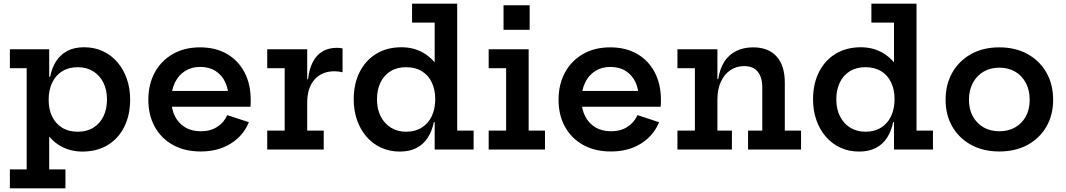

<svg xmlns="http://www.w3.org/2000/svg" viewBox="-20 -810 5772 1040"><path d="M33.5 210V107.5H124.5V-440.5H33.5V-543H246.5V-357L243.5 -288V-260.5L246.5 -195V107.5H334.5V210ZM426.5 11Q365 11 314.8 -15.2Q264.5 -41.5 228.8 -93.5Q193 -145.5 175.5 -221.5L243.5 -269.5Q243.5 -218.5 262 -179.8Q280.5 -141 315.8 -118.8Q351 -96.5 401.5 -96.5Q451 -96.5 486.2 -118.8Q521.5 -141 540.5 -180.2Q559.5 -219.5 559.5 -271.5Q559.5 -323.5 539.8 -362.8Q520 -402 484.5 -424Q449 -446 401.5 -446Q352 -446 316.8 -424Q281.5 -402 262.5 -362.2Q243.5 -322.5 243.5 -269.5L228 -394H251.5Q261 -443.5 284.5 -479.2Q308 -515 345.5 -534.5Q383 -554 435.5 -554Q491.5 -554 537.2 -532.8Q583 -511.5 616 -473Q649 -434.5 667 -383Q685 -331.5 685 -271.5Q685 -187 653.2 -123.2Q621.5 -59.5 563.2 -24.2Q505 11 426.5 11Z M1068 10.5Q980 10.5 916.2 -25.2Q852.5 -61 818 -124Q783.5 -187 783.5 -269.5Q783.5 -353 818.2 -417Q853 -481 915.8 -517.2Q978.5 -553.5 1063 -553.5Q1148.5 -553.5 1210 -517.5Q1271.5 -481.5 1304.8 -417.5Q1338 -353.5 1338 -269.5Q1338 -255.5 1337.8 -246.8Q1337.5 -238 1336.5 -232H1216Q1217 -241.5 1217.5 -252Q1218 -262.5 1218 -276.5Q1218 -326.5 1200 -365Q1182 -403.5 1147.5 -425.5Q1113 -447.5 1064 -447.5Q1017.5 -447.5 982.2 -425.2Q947 -403 927.5 -362.8Q908 -322.5 908 -269.5Q908 -219.5 927.2 -181Q946.5 -142.5 982.2 -120.8Q1018 -99 1068 -99Q1119.5 -99 1156.5 -122.8Q1193.5 -146.5 1211 -186.5L1328 -148Q1298 -74.5 1229.5 -32Q1161 10.5 1068 10.5ZM861 -232V-317.5H1280.5L1304 -232Z M1644 -102.5H1733.5V0H1427.5V-102.5H1522V-440.5H1427.5V-543H1644ZM1835.5 -418.5Q1825.5 -421 1814.5 -422.5Q1803.5 -424 1792 -424Q1723.5 -424 1683.8 -379.2Q1644 -334.5 1644 -254L1620.5 -380.5H1648.5Q1655 -437.5 1675 -475.2Q1695 -513 1727.8 -532Q1760.5 -551 1804.5 -551Q1812.5 -551 1820 -550.2Q1827.5 -549.5 1835.5 -548Z M2334.5 0V-198L2337.5 -242V-313L2334.5 -402V-687.5H2212V-790H2456.5V-102.5H2545.5V0ZM2155 -554Q2216.5 -554 2266.5 -527.5Q2316.5 -501 2352.2 -449Q2388 -397 2405.5 -321L2337.5 -273Q2337.5 -324 2319 -363.2Q2300.5 -402.5 2265.2 -424.2Q2230 -446 2179.5 -446Q2130.5 -446 2095 -424Q2059.5 -402 2040.8 -362.8Q2022 -323.5 2022 -271.5Q2022 -219.5 2041.8 -180.2Q2061.5 -141 2097 -118.8Q2132.5 -96.5 2179.5 -96.5Q2229 -96.5 2264.5 -118.8Q2300 -141 2318.8 -180.8Q2337.5 -220.5 2337.5 -273L2353 -148.5H2330Q2320 -99.5 2296.8 -63.8Q2273.5 -28 2236 -8.5Q2198.5 11 2145.5 11Q2090 11 2044 -10.2Q1998 -31.5 1965 -69.8Q1932 -108 1914 -159.5Q1896 -211 1896 -271.5Q1896 -356 1928 -419.5Q1960 -483 2018 -518.5Q2076 -554 2155 -554Z M2843.5 -102.5H2932V0H2627V-102.5H2721.5V-440.5H2627V-543H2843.5ZM2707.5 -781.5H2849V-648.5H2707.5Z M3290 10.5Q3202 10.5 3138.2 -25.2Q3074.5 -61 3040 -124Q3005.5 -187 3005.5 -269.5Q3005.5 -353 3040.2 -417Q3075 -481 3137.8 -517.2Q3200.5 -553.5 3285 -553.5Q3370.5 -553.5 3432 -517.5Q3493.5 -481.5 3526.8 -417.5Q3560 -353.5 3560 -269.5Q3560 -255.5 3559.8 -246.8Q3559.5 -238 3558.5 -232H3438Q3439 -241.5 3439.5 -252Q3440 -262.5 3440 -276.5Q3440 -326.5 3422 -365Q3404 -403.5 3369.5 -425.5Q3335 -447.5 3286 -447.5Q3239.5 -447.5 3204.2 -425.2Q3169 -403 3149.5 -362.8Q3130 -322.5 3130 -269.5Q3130 -219.5 3149.2 -181Q3168.5 -142.5 3204.2 -120.8Q3240 -99 3290 -99Q3341.5 -99 3378.5 -122.8Q3415.5 -146.5 3433 -186.5L3550 -148Q3520 -74.5 3451.5 -32Q3383 10.5 3290 10.5ZM3083 -232V-317.5H3502.5L3526 -232Z M3866 -102.5H3944.5V0H3649.5V-102.5H3744V-440.5H3649.5V-543H3866ZM4109 -102.5V-338.5Q4109 -391 4084.5 -421.5Q4060 -452 4010.5 -452Q3969 -452 3936.5 -430.2Q3904 -408.5 3885 -368Q3866 -327.5 3866 -271L3842.5 -381.5H3870.5Q3879 -439 3904.2 -477Q3929.5 -515 3968.8 -534.2Q4008 -553.5 4059 -553.5Q4142.5 -553.5 4186.8 -504Q4231 -454.5 4231 -362.5V-102.5H4319V0H4032V-102.5Z M4822.5 0V-198L4825.5 -242V-313L4822.5 -402V-687.5H4700V-790H4944.5V-102.5H5033.5V0ZM4643 -554Q4704.5 -554 4754.5 -527.5Q4804.5 -501 4840.2 -449Q4876 -397 4893.5 -321L4825.5 -273Q4825.5 -324 4807 -363.2Q4788.5 -402.5 4753.2 -424.2Q4718 -446 4667.5 -446Q4618.5 -446 4583 -424Q4547.5 -402 4528.8 -362.8Q4510 -323.5 4510 -271.5Q4510 -219.5 4529.8 -180.2Q4549.5 -141 4585 -118.8Q4620.5 -96.5 4667.5 -96.5Q4717 -96.5 4752.5 -118.8Q4788 -141 4806.8 -180.8Q4825.5 -220.5 4825.5 -273L4841 -148.5H4818Q4808 -99.5 4784.8 -63.8Q4761.5 -28 4724 -8.5Q4686.5 11 4633.5 11Q4578 11 4532 -10.2Q4486 -31.5 4453 -69.8Q4420 -108 4402 -159.5Q4384 -211 4384 -271.5Q4384 -356 4416 -419.5Q4448 -483 4506 -518.5Q4564 -554 4643 -554Z M5393 10.5Q5306 10.5 5240.5 -25.2Q5175 -61 5138.5 -124Q5102 -187 5102 -269.5Q5102 -353 5138.5 -417Q5175 -481 5240.2 -517.2Q5305.5 -553.5 5393 -553.5Q5480.5 -553.5 5546 -517.2Q5611.5 -481 5648 -417Q5684.5 -353 5684.5 -269.5Q5684.5 -187 5648 -124Q5611.5 -61 5546 -25.2Q5480.5 10.5 5393 10.5ZM5393 -99Q5441.5 -99 5478.8 -120.2Q5516 -141.5 5536.8 -179.8Q5557.5 -218 5557.5 -269.5Q5557.5 -321.5 5536.8 -360.8Q5516 -400 5478.8 -421.8Q5441.5 -443.5 5393 -443.5Q5344.5 -443.5 5307.5 -421.8Q5270.5 -400 5249.5 -360.8Q5228.5 -321.5 5228.5 -269.5Q5228.5 -218 5249.5 -179.8Q5270.5 -141.5 5307.5 -120.2Q5344.5 -99 5393 -99Z"/></svg>

Font: Hepta Slab SemiBold
Style: Regular
Weight: 600
Designer: Michael LaGattuta
Foundry: Michael LaGattuta
Version: Version 1.102